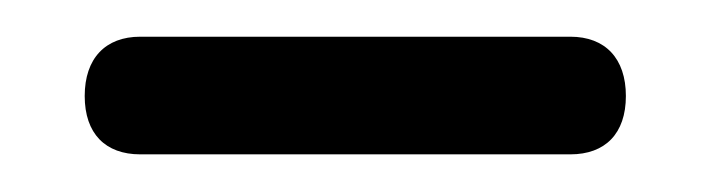

<svg xmlns="http://www.w3.org/2000/svg" viewBox="-20 -644 378 102"><path d="M25 -593C25 -573 36 -562 54.5 -562H283C301.5 -562 312.5 -573 312.5 -593C312.5 -613 301.5 -624.5 283 -624.5H54.5C36 -624.5 25 -613 25 -593Z"/></svg>

Font: dr Title
Style: Regular
Weight: 400
Version: Version 1.000;hotconv 1.0.109;makeotfexe 2.5.65596